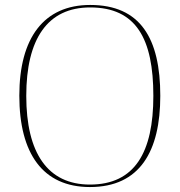

<svg xmlns="http://www.w3.org/2000/svg" viewBox="-20 -745 726 775"><path d="M343 10C545 10 627 -135 627 -358C627 -590 547 -725 344 -725C157 -725 58 -592 58 -359C58 -125 153 10 343 10ZM343 0C172 0 86 -128 86 -358C86 -588 172 -715 344 -715C530 -715 599 -588 599 -358C599 -130 524 0 343 0Z"/></svg>

Font: Noto Serif Display Thin
Style: Regular
Weight: 100
Designer: Monotype Design Team
Foundry: Monotype Imaging Inc.
Version: Version 2.009